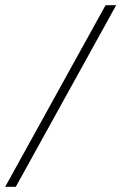

<svg xmlns="http://www.w3.org/2000/svg" viewBox="-20 -722 469 742"><path d="M388 -702H429L41 0H0Z"/></svg>

Font: Chakra Petch ExtraLight
Style: Regular
Weight: 275
Designer: Katatrad Aksorn Co.,Ltd.
Foundry: Cadson Demak Co.,Ltd.
Version: Version 1.000; ttfautohint (v1.6)